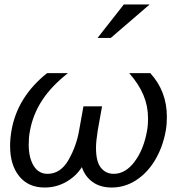

<svg xmlns="http://www.w3.org/2000/svg" viewBox="-20 -826 797 856"><path d="M352 -352 333 -246Q321 -175 285.5 -113Q250 -51 192 -51Q152 -51 130 -87Q108 -123 108 -182Q108 -215 113 -240Q126 -314 167 -377.5Q208 -441 283 -500H190Q57 -394 31 -243Q25 -207 25 -175Q25 -91 65.5 -40.5Q106 10 179 10Q231 10 275 -15Q319 -40 345 -81Q359 -39 393 -14.5Q427 10 478 10Q537 10 587.5 -23Q638 -56 672 -113.5Q706 -171 719 -243Q724 -271 724 -305Q724 -419 650 -500H556Q599 -451 619.5 -402Q640 -353 640 -299Q640 -265 635 -240Q620 -158 579.5 -104.5Q539 -51 487 -51Q452 -51 430 -78Q408 -105 408 -167Q408 -196 416 -246L435 -352ZM415 -657H474L647 -806H532Z"/></svg>

Font: Geom Light
Style: Italic
Weight: 300
Italic angle: -10°
Version: Version 1.102